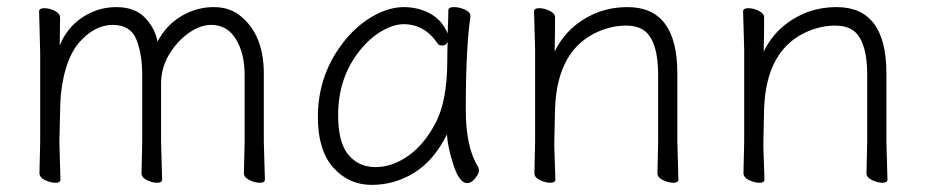

<svg xmlns="http://www.w3.org/2000/svg" viewBox="-20 -504 2607 540"><path d="M666 -17 668 -105V-293Q668 -354 643.5 -394Q619 -434 574 -434Q543 -434 510.5 -411Q478 -388 455.5 -350.5Q433 -313 433 -268V-105L436 1Q436 10 422 10Q408 10 393 2.5Q378 -5 378 -17L380 -105V-293Q380 -352 363.5 -393Q347 -434 297 -434Q247 -434 204 -386Q179 -358 165 -310.5Q151 -263 149.5 -209.5Q148 -156 147 -105L150 1Q150 10 136 10Q122 10 106.5 2.5Q91 -5 91 -17L93 -105V-356L90 -472Q90 -481 104.5 -481Q119 -481 134 -473.5Q149 -466 149 -454Q149 -442 148.5 -420.5Q148 -399 148 -376Q168 -426 211.5 -455Q255 -484 307 -484Q359 -484 387.5 -454.5Q416 -425 423 -387Q448 -434 490.5 -459Q533 -484 581 -484Q629 -484 660 -456Q722 -403 722 -297V-105L725 1Q725 10 711 10Q697 10 681.5 2.5Q666 -5 666 -17Z M1303 -457Q1290 -368 1290 -196Q1290 -89 1325 -34Q1327 -30 1327 -23Q1327 -16 1316.5 -2.5Q1306 11 1294 11Q1272 11 1255.5 -39.5Q1239 -90 1237 -126Q1201 -53 1145.5 -18.5Q1090 16 1025.5 16Q961 16 917.5 -32.5Q874 -81 874 -175Q874 -298 952 -393Q988 -436 1031.5 -460Q1075 -484 1115.5 -484Q1156 -484 1189.5 -466Q1223 -448 1239 -410Q1241 -456 1241 -475Q1241 -484 1256.5 -484Q1272 -484 1287.5 -477Q1303 -470 1303 -459ZM1239 -386Q1234 -376 1224.5 -376Q1215 -376 1212 -380Q1175 -436 1115 -436Q1087 -436 1053.5 -416.5Q1020 -397 992 -362Q931 -286 931 -180Q931 -103 960 -68.5Q989 -34 1036 -34Q1083 -34 1128.5 -66Q1174 -98 1206 -160Q1238 -222 1238 -334Q1238 -361 1239 -386Z M1829 -17 1831 -105V-294Q1831 -382 1797 -414Q1777 -432 1740.5 -432Q1704 -432 1667 -417Q1547 -368 1541 -198Q1540 -149 1539 -105V-91Q1539 -91 1542 1Q1542 10 1528 10Q1514 10 1498.5 2.5Q1483 -5 1483 -17L1485 -105V-365L1482 -472Q1482 -481 1496.5 -481Q1511 -481 1526 -473.5Q1541 -466 1541 -456V-428Q1541 -411 1540.5 -392Q1540 -373 1540 -359Q1578 -437 1663 -470Q1702 -484 1745 -484Q1885 -484 1885 -298V-105L1888 1Q1888 10 1874 10Q1860 10 1844.5 2.5Q1829 -5 1829 -17Z M2417 -17 2419 -105V-294Q2419 -382 2385 -414Q2365 -432 2328.5 -432Q2292 -432 2255 -417Q2135 -368 2129 -198Q2128 -149 2127 -105V-91Q2127 -91 2130 1Q2130 10 2116 10Q2102 10 2086.5 2.5Q2071 -5 2071 -17L2073 -105V-365L2070 -472Q2070 -481 2084.5 -481Q2099 -481 2114 -473.5Q2129 -466 2129 -456V-428Q2129 -411 2128.5 -392Q2128 -373 2128 -359Q2166 -437 2251 -470Q2290 -484 2333 -484Q2473 -484 2473 -298V-105L2476 1Q2476 10 2462 10Q2448 10 2432.5 2.5Q2417 -5 2417 -17Z"/></svg>

Font: LXGW WenKai Lite Light
Style: Regular
Weight: 300
Designer: LXGW / Fontworks Inc.
Foundry: LXGW / Fontworks Inc.
Version: Version 1.511; March 25, 2025